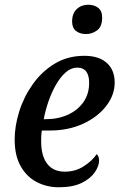

<svg xmlns="http://www.w3.org/2000/svg" viewBox="-20 -782 511 812"><path d="M229 10Q178 10 135.5 -12Q93 -34 67.5 -79Q42 -124 42 -192Q42 -248 61 -309.5Q80 -371 118 -425Q156 -479 211 -512.5Q266 -546 337 -546Q398 -546 431.5 -516Q465 -486 465 -433Q465 -380 429 -333.5Q393 -287 331 -258.5Q269 -230 190 -230H157Q155 -219 154.5 -207Q154 -195 154 -184Q154 -123 179.5 -89.5Q205 -56 254 -56Q299 -56 334.5 -79Q370 -102 389 -130Q399 -122 399 -103Q399 -80 381 -53.5Q363 -27 325.5 -8.5Q288 10 229 10ZM174 -278Q226 -278 267.5 -297Q309 -316 333 -350.5Q357 -385 357 -431Q357 -496 307 -496Q281 -496 258.5 -476.5Q236 -457 217.5 -425Q199 -393 185.5 -354.5Q172 -316 165 -278ZM344 -638Q318 -638 301.5 -651Q285 -664 285 -691Q285 -725 304.5 -743.5Q324 -762 353 -762Q378 -762 395 -749Q412 -736 412 -708Q412 -669 390.5 -653.5Q369 -638 344 -638Z"/></svg>

Font: Noto Serif SemiCondensed Medium
Style: Italic
Weight: 500
Width: 4
Italic angle: -12°
Designer: Monotype Design Team
Foundry: Monotype Imaging Inc.
Version: Version 2.013